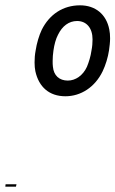

<svg xmlns="http://www.w3.org/2000/svg" viewBox="-29 -728 434 722"><path d="M217 -366C275 -366 328 -400 357 -460C368 -483 377 -512 381 -539C383 -554 385 -569 385 -584C385 -596 384 -607 382 -617C371 -674 330 -708 272 -708C208 -708 157 -674 128 -616C118 -595 109 -565 105 -538C102 -523 101 -507 101 -493C101 -481 102 -469 104 -460C117 -401 156 -366 217 -366ZM226 -425C194 -425 173 -444 170 -477C169 -483 169 -491 169 -499C169 -511 170 -525 172 -538C175 -560 181 -582 189 -597C205 -630 230 -649 261 -649C296 -649 319 -623 319 -580C319 -567 318 -553 315 -538C312 -516 305 -494 298 -477C283 -444 255 -425 226 -425ZM-9 -26H31L33 -35H-8Z"/></svg>

Font: Arthouse Owned Medium
Style: Italic
Weight: 500
Italic angle: -10°
Designer: Jeremy Tribby
Foundry: Tribby Type
Version: Version 1.000;PS 001.000;hotconv 1.0.88;makeotf.lib2.5.64775